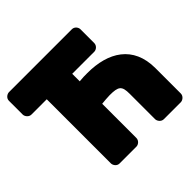

<svg xmlns="http://www.w3.org/2000/svg" viewBox="-212 -942 1173 1173"><g transform="rotate(-45 374.5 -355.0)"><path d="M437 -300C514 -300 530 -287 530 -219V0C530 16 545 38 568 38H714C730 38 752 23 752 0V-219C752 -412 616 -492 437 -492C415 -492 393 -492 368 -489V-554H559C575 -554 596 -569 596 -592V-711C596 -727 582 -748 559 -748H16C0 -748 -22 -734 -22 -711V-592C-22 -576 -7 -554 16 -554H148V0C148 16 162 38 185 38H331C347 38 368 23 368 0V-295C390 -297 417 -300 437 -300Z"/></g></svg>

Font: Asimov Print
Style: E
Weight: 500
Designer: Google
Version: Version 2.000980; 2014